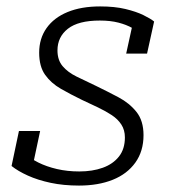

<svg xmlns="http://www.w3.org/2000/svg" viewBox="-20 -567 532 598"><path d="M226 11Q178 11 138 2.5Q98 -6 67 -20Q36 -34 16 -50L39 -159H105L78 -32Q66 -40 60 -50Q54 -60 54 -71Q54 -82 57 -91Q73 -74 99 -61Q125 -48 157.5 -40.5Q190 -33 227 -33Q268 -33 300 -44.5Q332 -56 350.5 -79.5Q369 -103 369 -139Q369 -162 358 -179Q347 -196 328 -208.5Q309 -221 285 -232.5Q261 -244 235 -256Q200 -273 169.5 -290.5Q139 -308 120.5 -334Q102 -360 102 -403Q102 -447 125 -479.5Q148 -512 190.5 -529.5Q233 -547 292 -547Q337 -547 370.5 -539Q404 -531 426.5 -520Q449 -509 460 -500L438 -400H373L394 -496Q401 -494 407 -488Q413 -482 417.5 -473.5Q422 -465 422 -455Q411 -469 392.5 -479.5Q374 -490 349 -496.5Q324 -503 291 -503Q224 -503 191.5 -477.5Q159 -452 159 -410Q159 -380 175 -361Q191 -342 218.5 -328.5Q246 -315 280 -299Q315 -282 349 -264Q383 -246 405 -218.5Q427 -191 427 -146Q427 -96 401.5 -60.5Q376 -25 331 -7Q286 11 226 11Z"/></svg>

Font: Roboto Serif 20pt ExtraLight
Style: Italic
Weight: 250
Italic angle: -10°
Version: Version 1.007